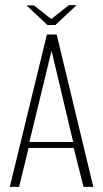

<svg xmlns="http://www.w3.org/2000/svg" viewBox="-20 -725 401 745"><path d="M18 0 162 -591H200L342 0H304L266 -151H91L54 0ZM94 -174H264L180 -528ZM164 -628 83 -704H112L179 -651L247 -705H277L195 -628Z"/></svg>

Font: Alumni Sans ExtraLight
Style: Regular
Weight: 250
Version: Version 1.018